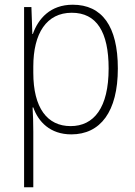

<svg xmlns="http://www.w3.org/2000/svg" viewBox="-20 -559 571 813"><path d="M288 -539C193 -539 142 -480 119 -415H117L113 -529H82V234H121V-1C121 -36 120 -73 118 -104H121C142 -44 192 10 282 10C405 10 479 -86 479 -269C479 -448 412 -539 288 -539ZM284 -505C389 -505 440 -424 440 -269C440 -103 378 -25 279 -25C180 -25 121 -102 121 -251V-277C121 -418 177 -505 284 -505Z"/></svg>

Font: Noto Sans Devanagari SemiCondensed ExtraLight
Style: Regular
Weight: 200
Width: 4
Designer: Jelle Bosma - Monotype Design Team
Foundry: Monotype Imaging Inc.
Version: Version 2.004